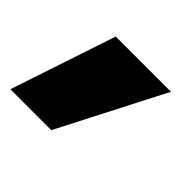

<svg xmlns="http://www.w3.org/2000/svg" viewBox="-128 -303 531 531"><g transform="rotate(45 138.0 -37.5)"><path d="M-43 117 60 -192H276L117 117Z"/></g></svg>

Font: REM ExtraBold
Style: Italic
Weight: 800
Italic angle: -11°
Designer: Octavio Pardo
Foundry: Ashler Design
Version: Version 1.005;gftools[0.9.28]